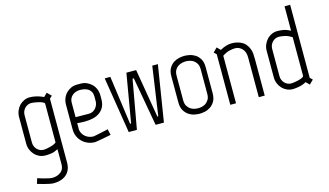

<svg xmlns="http://www.w3.org/2000/svg" viewBox="-104 -1047 2834 1654"><g transform="rotate(-15 1313.5 -220.0)"><path d="M303 -423Q300 -432 285 -438.5Q270 -445 251.5 -449.5Q233 -454 215 -456.5Q197 -459 188 -459Q171 -459 156 -452Q141 -445 130 -433.5Q119 -422 112.5 -406.5Q106 -391 106 -373V-129Q106 -93 130 -67.5Q154 -42 189 -42Q198 -42 213.5 -44.5Q229 -47 246.5 -51.5Q264 -56 279.5 -62.5Q295 -69 303 -77ZM354 117Q354 154 341.5 181Q329 208 308 225Q287 242 258.5 250.5Q230 259 198 259Q183 259 159 254Q135 249 112 243Q85 236 56 227L70 180Q97 189 123 196Q144 202 165.5 206.5Q187 211 198 211Q241 211 272.5 188Q304 165 304 118V-16Q269 2 243 5.5Q217 9 200 9H189Q161 9 137 -2Q113 -13 95 -32.5Q77 -52 66.5 -77.5Q56 -103 56 -132V-369Q56 -398 66.5 -424Q77 -450 95 -469Q113 -488 137 -499Q161 -510 189 -510Q212 -510 242.5 -503.5Q273 -497 310 -480L340 -510L376 -474L354 -453Z M644 -241H646Q664 -241 679 -248.5Q694 -256 705 -268.5Q716 -281 722.5 -297Q729 -313 729 -331V-373Q729 -397 720 -413.5Q711 -430 696.5 -440Q682 -450 662.5 -454.5Q643 -459 622 -459Q603 -459 585.5 -453Q568 -447 555 -436Q542 -425 534 -409Q526 -393 526 -373V-242ZM474 -368Q474 -398 484.5 -424Q495 -450 513.5 -469Q532 -488 556.5 -499Q581 -510 610 -510H644Q672 -510 697 -499Q722 -488 741 -469Q760 -450 770.5 -424Q781 -398 781 -368V-335Q781 -293 766 -264.5Q751 -236 725 -218Q699 -200 664.5 -192.5Q630 -185 591 -185Q575 -185 559 -186Q543 -187 526 -189V-129Q533 -89 563.5 -65.5Q594 -42 633 -42Q637 -42 658.5 -46.5Q680 -51 704 -56Q732 -62 766 -70L778 -17Q741 -9 711 -4Q685 1 661.5 5Q638 9 633 9Q601 9 572 -2.5Q543 -14 521 -35Q499 -56 486.5 -84.5Q474 -113 474 -147Z M1135 -499 1208 -65H1216L1279 -500H1329L1249 0H1175L1097 -436H1086L1008 0H935L855 -500H905L965 -66H974L1048 -499Z M1674 -144V-361Q1674 -394 1662 -413.5Q1650 -433 1633.5 -443.5Q1617 -454 1598.5 -457.5Q1580 -461 1567 -461Q1554 -461 1535.5 -457.5Q1517 -454 1500 -443.5Q1483 -433 1471 -413.5Q1459 -394 1459 -361V-144Q1459 -111 1471 -91.5Q1483 -72 1500 -61Q1517 -50 1535.5 -46.5Q1554 -43 1567 -43Q1580 -43 1598.5 -46.5Q1617 -50 1633.5 -61Q1650 -72 1662 -91.5Q1674 -111 1674 -144ZM1720 -137Q1720 -91 1703 -63Q1686 -35 1662 -19.5Q1638 -4 1612 1Q1586 6 1567 6Q1548 6 1522 1Q1496 -4 1472 -19.5Q1448 -35 1431 -63Q1414 -91 1414 -137V-368Q1414 -414 1431 -442Q1448 -470 1472 -485Q1496 -500 1522 -505Q1548 -510 1567 -510Q1586 -510 1612 -505Q1638 -500 1662 -485Q1686 -470 1703 -442Q1720 -414 1720 -368Z M2132 -427Q2144 -402 2146 -376.5Q2148 -351 2148 -324V0H2095V-355Q2095 -406 2068 -433Q2041 -460 2007 -460Q1988 -460 1958.5 -454Q1929 -448 1892 -424V0H1841V-451L1819 -472L1855 -508L1885 -478Q1940 -509 1989 -509Q2034 -509 2073 -490.5Q2112 -472 2132 -427Z M2511 -78V-423Q2476 -446 2445 -452Q2414 -458 2397 -458Q2362 -458 2338 -432.5Q2314 -407 2314 -371V-128Q2314 -110 2320.5 -94.5Q2327 -79 2338 -67.5Q2349 -56 2364 -49Q2379 -42 2396 -42Q2405 -42 2423 -44.5Q2441 -47 2459.5 -51.5Q2478 -56 2493 -62.5Q2508 -69 2511 -78ZM2512 -481V-699H2562V-48L2584 -26L2548 9L2518 -21Q2486 -3 2452 3Q2418 9 2397 9Q2369 9 2345 -2Q2321 -13 2303 -32Q2285 -51 2274.5 -77Q2264 -103 2264 -132V-368Q2264 -397 2274.5 -422.5Q2285 -448 2303 -467.5Q2321 -487 2345 -498Q2369 -509 2397 -509Q2414 -509 2443 -505.5Q2472 -502 2512 -481Z"/></g></svg>

Font: Marvel
Style: Regular
Weight: 400
Designer: Carolina Trebol
Foundry: Carolina Trebol
Version: Version 1.001